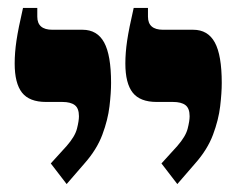

<svg xmlns="http://www.w3.org/2000/svg" viewBox="-20 -667 599 484"><path d="M427 -203 387 -255 427 -299Q448 -323 453 -342.5Q458 -362 458 -374Q458 -394 447.5 -402Q437 -410 416 -410H375Q333 -410 314.5 -433.5Q296 -457 296 -507Q296 -534 300.5 -564.5Q305 -595 317 -647H353V-625Q353 -592 391 -592H467Q504 -592 521.5 -560Q539 -528 539 -458Q539 -433 535 -399Q531 -365 517 -327.5Q503 -290 472 -255ZM148 -203 108 -255 148 -299Q169 -323 174 -342.5Q179 -362 179 -374Q179 -394 168.5 -402Q158 -410 137 -410H96Q54 -410 35.5 -433.5Q17 -457 17 -507Q17 -534 21.5 -564.5Q26 -595 38 -647H74V-625Q74 -592 112 -592H188Q225 -592 242.5 -560Q260 -528 260 -458Q260 -433 256 -399Q252 -365 238 -327.5Q224 -290 193 -255Z"/></svg>

Font: Noto Serif Hebrew Condensed Black
Style: Regular
Weight: 900
Width: 3
Designer: Monotype Design Team
Foundry: Monotype Imaging Inc.
Version: Version 2.004; ttfautohint (v1.8.4.7-5d5b)